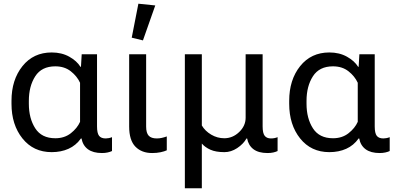

<svg xmlns="http://www.w3.org/2000/svg" viewBox="-20 -804 2129 1027"><path d="M256.3 9.8Q158.7 9.8 100.1 -63.5Q41.5 -136.7 41.5 -249V-264.6Q41.5 -377 100.1 -450.2Q158.7 -523.4 256.3 -523.4Q310.1 -523.4 350.6 -500.7Q391.1 -478 410.2 -446.8H413.1L417 -513.7H499V-127.9Q499 -91.3 510 -77.4Q521 -63.5 545.4 -63.5Q552.7 -63.5 561.8 -65.2Q570.8 -66.9 579.1 -70.3V3.9Q569.8 8.3 555.9 11.5Q542 14.6 525.4 14.6Q478 14.6 450.4 -5.6Q422.9 -25.9 416 -63.5H413.1Q386.2 -25.9 346.4 -8.1Q306.6 9.8 256.3 9.8ZM275.9 -64.5Q324.7 -64.5 358.9 -91.3Q393.1 -118.2 408.2 -152.3V-361.3Q392.1 -396.5 358.4 -422.9Q324.7 -449.2 275.9 -449.2Q202.6 -449.2 168.5 -396Q134.3 -342.8 134.3 -264.6V-249Q134.3 -170.9 168.5 -117.7Q202.6 -64.5 275.9 -64.5Z M793.9 14.6Q737.8 14.6 704.3 -19.5Q670.9 -53.7 670.9 -127V-513.7H761.7V-127Q761.7 -92.8 775.4 -78.1Q789.1 -63.5 818.4 -63.5Q832 -63.5 845.2 -66.4Q858.4 -69.3 872.1 -74.2V0Q859.4 5.9 838.9 10.3Q818.4 14.6 793.9 14.6ZM744.6 -587.9 684.6 -602.5 720.2 -784.2 810.5 -774.9Z M968.8 203.1V-513.7H1059.6V-132.8Q1077.1 -103 1109.9 -83.7Q1142.6 -64.5 1179.7 -64.5Q1224.6 -64.5 1259.3 -97.7Q1293.9 -130.9 1293.9 -174.3V-513.7H1384.8V-127.9Q1384.8 -91.3 1396 -77.4Q1407.2 -63.5 1429.2 -63.5Q1439 -63.5 1447.8 -65.2Q1456.5 -66.9 1464.8 -70.3V3.9Q1455.6 8.3 1442.1 11.5Q1428.7 14.6 1411.1 14.6Q1362.8 14.6 1335.7 -5.9Q1308.6 -26.4 1301.8 -63.5H1298.8Q1281.2 -33.2 1248.5 -11.7Q1215.8 9.8 1180.7 9.8Q1134.3 9.8 1105.5 -3.2Q1076.7 -16.1 1059.6 -36.1V203.1Z M1741.7 9.8Q1644 9.8 1585.4 -63.5Q1526.9 -136.7 1526.9 -249V-264.6Q1526.9 -377 1585.4 -450.2Q1644 -523.4 1741.7 -523.4Q1795.4 -523.4 1835.9 -500.7Q1876.5 -478 1895.5 -446.8H1898.4L1902.3 -513.7H1984.4V-127.9Q1984.4 -91.3 1995.4 -77.4Q2006.3 -63.5 2030.8 -63.5Q2038.1 -63.5 2047.1 -65.2Q2056.2 -66.9 2064.5 -70.3V3.9Q2055.2 8.3 2041.3 11.5Q2027.3 14.6 2010.7 14.6Q1963.4 14.6 1935.8 -5.6Q1908.2 -25.9 1901.4 -63.5H1898.4Q1871.6 -25.9 1831.8 -8.1Q1792 9.8 1741.7 9.8ZM1761.2 -64.5Q1810.1 -64.5 1844.2 -91.3Q1878.4 -118.2 1893.6 -152.3V-361.3Q1877.4 -396.5 1843.8 -422.9Q1810.1 -449.2 1761.2 -449.2Q1688 -449.2 1653.8 -396Q1619.6 -342.8 1619.6 -264.6V-249Q1619.6 -170.9 1653.8 -117.7Q1688 -64.5 1761.2 -64.5Z"/></svg>

Font: RobotoFlex
Style: Regular
Weight: 400
Designer: Berlow after Robertson
Foundry: Google
Version: Version 2.136